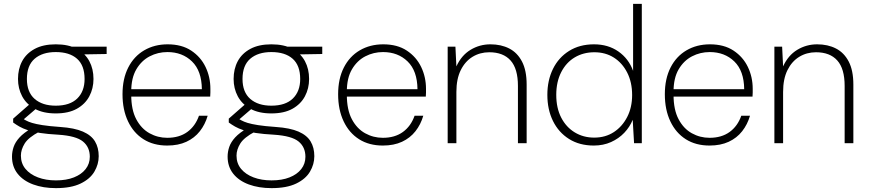

<svg xmlns="http://www.w3.org/2000/svg" viewBox="-20 -740 4488 992"><path d="M269 232Q203 232 151.5 213Q100 194 71 157.5Q42 121 42 69Q42 44 50.5 19Q59 -6 81 -30Q103 -54 144 -78L184 -60Q127 -30 107.5 1.5Q88 33 88 64Q88 104 111.5 132.5Q135 161 176 176.5Q217 192 269 192Q323 192 362 176.5Q401 161 422.5 133.5Q444 106 444 70Q444 20 408.5 -9Q373 -38 282 -44Q226 -47 187.5 -53Q149 -59 123.5 -67.5Q98 -76 80.5 -86Q63 -96 48 -107V-127L137 -205L180 -190L89 -112V-132Q101 -125 113.5 -118Q126 -111 145.5 -105Q165 -99 199.5 -93.5Q234 -88 291 -84Q365 -79 408.5 -60Q452 -41 471 -9Q490 23 490 67Q490 109 467.5 147Q445 185 396 208.5Q347 232 269 232ZM268 -154Q203 -154 159.5 -178Q116 -202 94.5 -242.5Q73 -283 73 -332Q73 -384 94.5 -424Q116 -464 159.5 -487.5Q203 -511 268 -511Q334 -511 377 -487.5Q420 -464 441.5 -424Q463 -384 463 -332Q463 -283 441.5 -242.5Q420 -202 377 -178Q334 -154 268 -154ZM268 -194Q341 -194 379 -231Q417 -268 417 -332Q417 -402 378 -436.5Q339 -471 268 -471Q199 -471 159 -436.5Q119 -402 119 -332Q119 -264 159 -229Q199 -194 268 -194ZM356 -458 338 -499H531V-461Z M844 12Q773 12 721.5 -20.5Q670 -53 641.5 -113Q613 -173 613 -253Q613 -333 642.5 -391Q672 -449 725 -480Q778 -511 846 -511Q919 -511 968 -478.5Q1017 -446 1042 -394Q1067 -342 1067 -281Q1067 -271 1067 -262Q1067 -253 1066 -241H645V-279H1023Q1022 -374 972 -422.5Q922 -471 845 -471Q796 -471 753.5 -449Q711 -427 684.5 -382Q658 -337 658 -267V-250Q658 -173 684 -124Q710 -75 752.5 -51.5Q795 -28 844 -28Q906 -28 947.5 -58Q989 -88 1008 -142H1053Q1040 -97 1012.5 -62Q985 -27 943 -7.5Q901 12 844 12Z M1383 232Q1317 232 1265.5 213Q1214 194 1185 157.5Q1156 121 1156 69Q1156 44 1164.5 19Q1173 -6 1195 -30Q1217 -54 1258 -78L1298 -60Q1241 -30 1221.5 1.5Q1202 33 1202 64Q1202 104 1225.5 132.5Q1249 161 1290 176.5Q1331 192 1383 192Q1437 192 1476 176.5Q1515 161 1536.5 133.5Q1558 106 1558 70Q1558 20 1522.5 -9Q1487 -38 1396 -44Q1340 -47 1301.5 -53Q1263 -59 1237.5 -67.5Q1212 -76 1194.5 -86Q1177 -96 1162 -107V-127L1251 -205L1294 -190L1203 -112V-132Q1215 -125 1227.5 -118Q1240 -111 1259.5 -105Q1279 -99 1313.5 -93.5Q1348 -88 1405 -84Q1479 -79 1522.5 -60Q1566 -41 1585 -9Q1604 23 1604 67Q1604 109 1581.5 147Q1559 185 1510 208.5Q1461 232 1383 232ZM1382 -154Q1317 -154 1273.5 -178Q1230 -202 1208.5 -242.5Q1187 -283 1187 -332Q1187 -384 1208.5 -424Q1230 -464 1273.5 -487.5Q1317 -511 1382 -511Q1448 -511 1491 -487.5Q1534 -464 1555.5 -424Q1577 -384 1577 -332Q1577 -283 1555.5 -242.5Q1534 -202 1491 -178Q1448 -154 1382 -154ZM1382 -194Q1455 -194 1493 -231Q1531 -268 1531 -332Q1531 -402 1492 -436.5Q1453 -471 1382 -471Q1313 -471 1273 -436.5Q1233 -402 1233 -332Q1233 -264 1273 -229Q1313 -194 1382 -194ZM1470 -458 1452 -499H1645V-461Z M1958 12Q1887 12 1835.5 -20.5Q1784 -53 1755.5 -113Q1727 -173 1727 -253Q1727 -333 1756.5 -391Q1786 -449 1839 -480Q1892 -511 1960 -511Q2033 -511 2082 -478.5Q2131 -446 2156 -394Q2181 -342 2181 -281Q2181 -271 2181 -262Q2181 -253 2180 -241H1759V-279H2137Q2136 -374 2086 -422.5Q2036 -471 1959 -471Q1910 -471 1867.5 -449Q1825 -427 1798.5 -382Q1772 -337 1772 -267V-250Q1772 -173 1798 -124Q1824 -75 1866.5 -51.5Q1909 -28 1958 -28Q2020 -28 2061.5 -58Q2103 -88 2122 -142H2167Q2154 -97 2126.5 -62Q2099 -27 2057 -7.5Q2015 12 1958 12Z M2293 0V-499H2333L2338 -397Q2364 -454 2411 -482.5Q2458 -511 2514 -511Q2569 -511 2611 -489.5Q2653 -468 2677 -422Q2701 -376 2701 -303V0H2656V-296Q2656 -385 2618 -427.5Q2580 -470 2508 -470Q2460 -470 2421.5 -446.5Q2383 -423 2360.5 -377.5Q2338 -332 2338 -265V0Z M3048 12Q2974 12 2920 -22Q2866 -56 2837 -115Q2808 -174 2808 -250Q2808 -325 2837 -384Q2866 -443 2920.5 -477Q2975 -511 3049 -511Q3122 -511 3175 -474Q3228 -437 3251 -374V-720H3296V0H3256L3249 -121Q3234 -84 3205.5 -54Q3177 -24 3137 -6Q3097 12 3048 12ZM3050 -29Q3108 -29 3151.5 -57.5Q3195 -86 3220.5 -135.5Q3246 -185 3246 -249Q3246 -315 3220.5 -365Q3195 -415 3151.5 -442.5Q3108 -470 3051 -470Q2994 -470 2949.5 -443.5Q2905 -417 2879.5 -367Q2854 -317 2854 -250Q2854 -182 2879.5 -132.5Q2905 -83 2949.5 -56Q2994 -29 3050 -29Z M3646 12Q3575 12 3523.5 -20.5Q3472 -53 3443.5 -113Q3415 -173 3415 -253Q3415 -333 3444.5 -391Q3474 -449 3527 -480Q3580 -511 3648 -511Q3721 -511 3770 -478.5Q3819 -446 3844 -394Q3869 -342 3869 -281Q3869 -271 3869 -262Q3869 -253 3868 -241H3447V-279H3825Q3824 -374 3774 -422.5Q3724 -471 3647 -471Q3598 -471 3555.5 -449Q3513 -427 3486.5 -382Q3460 -337 3460 -267V-250Q3460 -173 3486 -124Q3512 -75 3554.5 -51.5Q3597 -28 3646 -28Q3708 -28 3749.5 -58Q3791 -88 3810 -142H3855Q3842 -97 3814.5 -62Q3787 -27 3745 -7.5Q3703 12 3646 12Z M3981 0V-499H4021L4026 -397Q4052 -454 4099 -482.5Q4146 -511 4202 -511Q4257 -511 4299 -489.5Q4341 -468 4365 -422Q4389 -376 4389 -303V0H4344V-296Q4344 -385 4306 -427.5Q4268 -470 4196 -470Q4148 -470 4109.5 -446.5Q4071 -423 4048.5 -377.5Q4026 -332 4026 -265V0Z"/></svg>

Font: DM Sans 20pt ExtraLight
Style: Regular
Weight: 250
Version: Version 4.004;gftools[0.9.30]